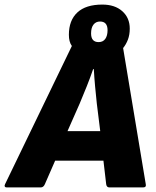

<svg xmlns="http://www.w3.org/2000/svg" viewBox="-53 -819 681 839"><path d="M-24 0Q-30 0 -32 -4Q-34 -8 -31 -14L261 -618Q254 -628 251 -640Q248 -652 248 -667Q248 -730 285 -764.5Q322 -799 394 -799Q449 -799 481.5 -770Q514 -741 514 -694Q514 -667 506 -646Q498 -625 485 -609L584 -14Q587 0 572 0H425Q413 0 411 -14L399 -117H188L143 -14Q137 0 125 0ZM242 -246H385L370 -367Q366 -404 362.5 -442Q359 -480 357 -517H354Q341 -479 326 -441.5Q311 -404 295 -366ZM378 -635Q397 -635 407 -649Q417 -663 417 -687Q417 -725 384 -725Q366 -725 355.5 -711.5Q345 -698 345 -673Q345 -635 378 -635Z"/></svg>

Font: Sofia Sans Black
Style: Italic
Weight: 900
Italic angle: -9°
Version: Version 4.100-B